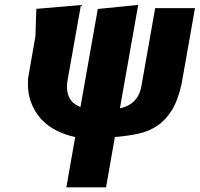

<svg xmlns="http://www.w3.org/2000/svg" viewBox="-20 -784 836 803"><path d="M558 -763.5 481.5 -331Q498 -334.5 512.5 -341.2Q527 -348 538.8 -359Q550.5 -370 559 -386Q567.5 -402 571.5 -424.5L629 -750H795.5L739.5 -433.5Q724.5 -364.5 698.5 -322.8Q672.5 -281 637 -257.5Q601.5 -234 557 -224.5Q512.5 -215 460.5 -211L423.5 -0.5H257.5L294.5 -211Q254.5 -219 217.2 -237.5Q180 -256 152 -286.2Q124 -316.5 108.8 -359Q93.5 -401.5 97.5 -457L128 -631.5L132 -747L318.5 -763L262.5 -448Q258.5 -423.5 261 -405.2Q263.5 -387 271 -373.5Q278.5 -360 290.2 -351Q302 -342 316.5 -336.5L389 -746.5Z"/></svg>

Font: B612
Style: Bold Italic
Weight: 700
Italic angle: -10°
Designer: Nicolas Chauveau, Thomas Paillot, Jonathan Favre-Lamarine, Jean-Luc Vinot
Foundry: AIRBUS
Version: Version 1.008